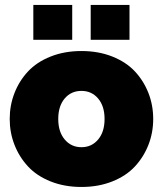

<svg xmlns="http://www.w3.org/2000/svg" viewBox="-20 -741 654 771"><path d="M113.8 -581.1V-721.2H270V-581.1ZM344.2 -581.1V-721.2H500V-581.1ZM19 -263.2Q19 -318.4 38.1 -367.2Q57.1 -416 92.3 -453.9Q127.4 -491.7 183.1 -513.9Q238.8 -536.1 307.1 -536.1Q375.5 -536.1 431.2 -513.9Q486.8 -491.7 522 -453.9Q557.1 -416 576.2 -367.2Q595.2 -318.4 595.2 -263.2Q595.2 -208.5 576.2 -159.7Q557.1 -110.8 522 -72.8Q486.8 -34.7 431.2 -12.5Q375.5 9.8 307.1 9.8Q238.8 9.8 183.1 -12.5Q127.4 -34.7 92.3 -72.8Q57.1 -110.8 38.1 -159.7Q19 -208.5 19 -263.2ZM307.1 -376Q265.6 -376 239.7 -345.5Q213.9 -314.9 213.9 -263.2Q213.9 -211.4 240 -180.7Q266.1 -149.9 307.1 -149.9Q348.1 -149.9 374 -180.7Q399.9 -211.4 399.9 -263.2Q399.9 -314.9 374 -345.5Q348.1 -376 307.1 -376Z"/></svg>

Font: Rawline Black
Style: Regular
Weight: 900
Designer: Matt McInerney, Pablo Impallari, Rodrigo Fuenzalida
Foundry: Matt McInerney, Pablo Impallari, Rodrigo Fuenzalida
Version: Version 4.020;PS 004.020;hotconv 1.0.88;makeotf.lib2.5.64775